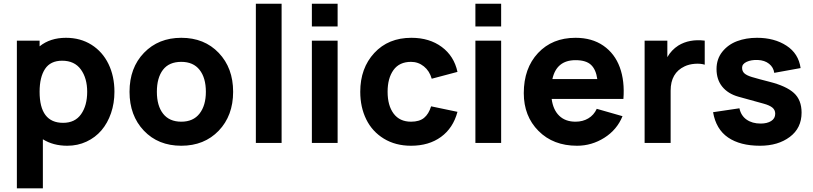

<svg xmlns="http://www.w3.org/2000/svg" viewBox="-20 -786 4470 1056"><path d="M342.8 -578.1Q422.4 -578.1 483.2 -539.8Q543.9 -501.5 576.7 -434.1Q609.4 -366.7 609.4 -281.2Q609.4 -218.3 590.6 -163.6Q571.8 -108.9 538.1 -69.3Q504.4 -29.8 455.8 -7.1Q407.2 15.6 350.1 15.6Q272.5 15.6 215.8 -20V250H72.8V-562.5H197.8V-531.2Q255.9 -578.1 342.8 -578.1ZM327.1 -110.4Q392.6 -110.4 426 -158Q459.5 -205.6 459.5 -281.2Q459.5 -356 424.6 -404.1Q389.6 -452.1 321.8 -452.1Q257.8 -452.1 227.8 -407Q197.8 -361.8 197.8 -281.2Q197.8 -110.4 327.1 -110.4Z M977.1 15.6Q850.1 15.6 771.2 -67.4Q692.4 -150.4 692.4 -281.2Q692.4 -413.1 772 -495.6Q851.6 -578.1 977.1 -578.1Q1104 -578.1 1183.1 -495.1Q1262.2 -412.1 1262.2 -281.2Q1262.2 -149.9 1182.9 -67.1Q1103.5 15.6 977.1 15.6ZM1112.3 -281.2Q1112.3 -357.9 1077.6 -401.9Q1043 -445.8 977.1 -445.8Q909.7 -445.8 876.2 -401.9Q842.8 -357.9 842.8 -281.2Q842.8 -204.1 877.2 -160.4Q911.6 -116.7 977.1 -116.7Q1043 -116.7 1077.6 -161.4Q1112.3 -206.1 1112.3 -281.2Z M1387.2 0H1528.8V-765.6H1387.2Z M1695.3 -765.6H1836.9V-640.6H1695.3ZM1695.3 -562.5V0H1836.9V-562.5Z M2496.1 -390.6 2354.5 -353Q2342.3 -396 2311.3 -420.9Q2280.3 -445.8 2240.7 -445.8Q2176.3 -445.8 2144 -400.6Q2111.8 -355.5 2111.8 -281.2Q2111.8 -205.6 2145 -161.1Q2178.2 -116.7 2240.7 -116.7Q2286.6 -116.7 2312.3 -137.7Q2337.9 -158.7 2351.1 -201.2L2496.1 -170.9Q2472.2 -81.5 2405.5 -33Q2338.9 15.6 2240.7 15.6Q2155.3 15.6 2091.3 -23.4Q2027.3 -62.5 1994.4 -129.4Q1961.4 -196.3 1961.4 -281.2Q1961.4 -411.1 2038.6 -494.6Q2115.7 -578.1 2242.7 -578.1Q2341.8 -578.1 2409.7 -527.8Q2477.5 -477.5 2496.1 -390.6Z M2594.7 -765.6H2736.3V-640.6H2594.7ZM2594.7 -562.5V0H2736.3V-562.5Z M3014.2 -241.7Q3022 -182.1 3055.7 -149.4Q3089.4 -116.7 3145.5 -116.7Q3185.1 -116.7 3215.6 -134.8Q3246.1 -152.8 3262.2 -187.5L3403.8 -147Q3373.5 -72.3 3304 -28.3Q3234.4 15.6 3153.8 15.6Q3022.9 15.6 2941.9 -65.7Q2860.8 -147 2860.8 -273.9Q2860.8 -410.6 2939.2 -494.4Q3017.6 -578.1 3145.5 -578.1Q3235.8 -578.1 3298.6 -534.7Q3361.3 -491.2 3388.9 -415.8Q3416.5 -340.3 3408.7 -241.7ZM3145.5 -455.1Q3041 -455.1 3018.1 -351.1H3265.1Q3257.8 -403.8 3230.5 -429.4Q3203.1 -455.1 3145.5 -455.1Z M3710.9 -535.6Q3771.5 -572.8 3856 -562.5V-430.2Q3833 -437.5 3801.3 -435.1Q3769.5 -432.6 3745.1 -420.9Q3668.5 -384.8 3668.5 -287.6V0H3525.4V-562.5H3650.4V-471.7Q3672.9 -511.2 3710.9 -535.6Z M4383.3 -411.6 4238.3 -385.3Q4234.4 -415.5 4210 -435.1Q4185.5 -454.6 4147.9 -456.1Q4111.3 -457.5 4086.4 -445.8Q4061.5 -434.1 4061.5 -413.6Q4061.5 -393.6 4074.7 -382.1Q4087.9 -370.6 4115.7 -362.3Q4157.2 -350.1 4211.4 -336.4Q4304.2 -313 4346.4 -274.7Q4388.7 -236.3 4388.7 -166.5Q4388.7 -81.5 4324 -33Q4259.3 15.6 4160.2 15.6Q4050.8 15.6 3984.4 -29.8Q3918 -75.2 3901.9 -168.9L4046.9 -190.4Q4055.2 -149.9 4086.2 -128.2Q4117.2 -106.4 4163.6 -106.4Q4199.2 -106.4 4221.4 -120.4Q4243.7 -134.3 4243.7 -160.6Q4243.7 -181.6 4228 -194.3Q4212.4 -207 4180.2 -215.8Q4056.6 -250 4040.5 -254.4Q3983.9 -270.5 3952.4 -309.3Q3920.9 -348.1 3920.9 -406.2Q3920.9 -461.4 3952.6 -501.2Q3984.4 -541 4033.9 -559.6Q4083.5 -578.1 4143.6 -578.1Q4238.8 -578.1 4305.4 -534.9Q4372.1 -491.7 4383.3 -411.6Z"/></svg>

Font: Manrope3 ExtraBold
Style: Bold
Weight: 800
Width: 4
Designer: Mikhail Sharanda
Foundry: Mikhail Sharanda
Version: Version 3.000;PS 003.000;hotconv 1.0.88;makeotf.lib2.5.64775